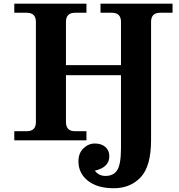

<svg xmlns="http://www.w3.org/2000/svg" viewBox="-20 -752 962 1029"><path d="M628.4 -349.1H333.5V-97.7Q333.5 -48.8 382.3 -48.8H443.4V0H56.6V-48.8H123.5Q172.4 -48.8 172.4 -97.7V-634.8Q172.4 -683.6 123.5 -683.6H56.6V-732.4H443.4V-683.6H382.3Q333.5 -683.6 333.5 -634.8V-402.8H628.4V-634.8Q628.4 -683.6 579.6 -683.6H518.6V-732.4H904.8V-683.6H838.4Q789.6 -683.6 789.6 -634.8V-1Q789.6 138.7 734.1 197.8Q678.7 256.8 589.8 256.8Q501.5 256.8 450.9 216.6Q400.4 176.3 400.4 112.8Q400.4 68.8 427.2 43Q454.1 17.1 488.3 17.1Q523.4 17.1 544.7 35.6Q565.9 54.2 565.9 85.4Q565.9 145 488.3 162.6Q509.3 190.9 545.4 190.9Q588.9 190.9 608.6 159.2Q628.4 127.4 628.4 42Z"/></svg>

Font: Munson
Style: Bold
Weight: 700
Designer: Paul James MIller
Foundry: High-Logic / Made with FontCreator
Version: Version 2.10;May 5, 2019;FontCreator 11.5.0.2430 64-bit